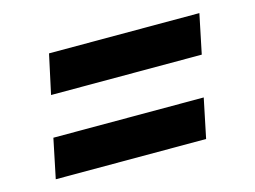

<svg xmlns="http://www.w3.org/2000/svg" viewBox="-58 -514 695 523"><g transform="rotate(-15 289.5 -252.0)"><path d="M89 -309 113 -420H537L514 -309ZM42 -84 65 -195H489L466 -84Z"/></g></svg>

Font: Saira Expanded
Style: Bold Italic
Weight: 700
Width: 7
Italic angle: -12°
Designer: Hector Gatti with collaboration of the Omnibus-Type team
Foundry: Omnibus-Type
Version: Version 1.101